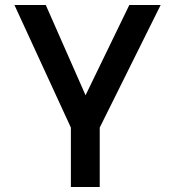

<svg xmlns="http://www.w3.org/2000/svg" viewBox="-20 -752 687 772"><path d="M38 -732 265 -239V0H381V-239L626 -732H500L324 -369L164 -732Z"/></svg>

Font: Exo
Style: Demi Bold
Weight: 600
Designer: Natanael Gama
Version: Version 1.00